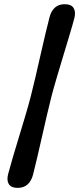

<svg xmlns="http://www.w3.org/2000/svg" viewBox="-20 -769 384 933"><path d="M130 -302.5Q140 -341 152 -393Q164 -445 176.5 -500Q189 -555 200.5 -603.8Q212 -652.5 220.5 -684.5Q228 -715 246.8 -732Q265.5 -749 295.5 -748.5Q326 -748.5 337.5 -730.2Q349 -712 341.5 -681.5Q333 -649 318.5 -600.8Q304 -552.5 287.5 -498Q271 -443.5 255.8 -392Q240.5 -340.5 230.5 -302Q220.5 -263.5 208.5 -211.5Q196.5 -159.5 184 -104.5Q171.5 -49.5 160.2 -0.8Q149 48 140.5 80Q132.5 110.5 114 127.2Q95.5 144 65.5 144Q34.5 144 23 125.8Q11.5 107.5 19.5 77Q28 44.5 42.2 -3.8Q56.5 -52 73 -106.2Q89.5 -160.5 104.8 -212Q120 -263.5 130 -302.5Z"/></svg>

Font: Fraunces 72pt SuperSoft Black
Style: Italic
Weight: 900
Italic angle: -16°
Version: Version 1.000;[b76b70a41]